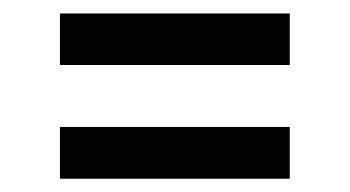

<svg xmlns="http://www.w3.org/2000/svg" viewBox="-20 -422 521 286"><path d="M69.3 -325.2V-401.9H411.6V-325.2ZM69.3 -155.8V-232.9H411.6V-155.8Z"/></svg>

Font: Monda SemiBold
Style: Regular
Weight: 600
Designer: Vernon Adams
Foundry: Vernon Adams
Version: Version 2.200